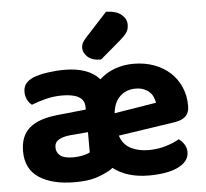

<svg xmlns="http://www.w3.org/2000/svg" viewBox="-53 -798 933 871"><g transform="rotate(-5 413.5 -363.0)"><path d="M250 -496Q359 -496 409 -439Q441 -468 480.5 -482Q520 -496 564 -496Q615 -496 657.5 -480.5Q700 -465 730.5 -437Q761 -409 778 -370Q795 -331 795 -285Q795 -253 778 -237Q761 -221 730 -216L470 -177Q484 -135 519 -117.5Q554 -100 600 -100Q642 -100 679 -111.5Q716 -123 739 -137Q754 -127 764 -111Q774 -95 774 -76Q774 -53 760 -36Q746 -19 721.5 -7.5Q697 4 663.5 9.5Q630 15 590 15Q492 15 428 -34Q425 -31 421 -28Q417 -25 413 -23Q383 -6 347 5Q311 16 254 16Q151 16 91 -23.5Q31 -63 31 -144Q31 -213 72 -249Q113 -285 198 -294L331 -308V-319Q331 -351 305 -366Q279 -381 230 -381Q192 -381 155.5 -372Q119 -363 90 -351Q78 -359 69.5 -375.5Q61 -392 61 -411Q61 -434 72 -448.5Q83 -463 107 -474Q135 -485 174 -490.5Q213 -496 250 -496ZM256 -97Q278 -97 299.5 -101.5Q321 -106 332 -113V-205L250 -198Q218 -195 198.5 -183.5Q179 -172 179 -149Q179 -125 197 -111Q215 -97 256 -97ZM564 -383Q522 -383 493.5 -356.5Q465 -330 460 -280L651 -311Q649 -324 643.5 -337Q638 -350 627.5 -360Q617 -370 601 -376.5Q585 -383 564 -383ZM461 -742Q507 -741 530.5 -721.5Q554 -702 554 -676Q554 -655 545 -641Q536 -627 514 -608L420 -528Q380 -528 359.5 -546.5Q339 -565 339 -588Q339 -599 343.5 -609Q348 -619 361 -633Z"/></g></svg>

Font: Baloo 2
Style: Bold
Weight: 700
Designer: Sarang Kulkarni and Ek Type
Foundry: Ek Type
Version: Version 1.640;hotconv 1.0.111;makeotfexe 2.5.65597; ttfautoh